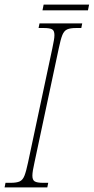

<svg xmlns="http://www.w3.org/2000/svg" viewBox="-43 -816 408 836"><path d="M-23 0 -19 -20H4Q29 -20 42.5 -26Q56 -32 63.5 -51Q71 -70 79 -108L185 -606Q189 -626 191.5 -639.5Q194 -653 194 -663Q194 -683 183.5 -688.5Q173 -694 148 -694H125L129 -714H315L311 -694H288Q263 -694 249.5 -688Q236 -682 228.5 -663.5Q221 -645 213 -606L107 -108Q98 -69 98 -51Q98 -32 108.5 -26Q119 -20 144 -20H167L163 0ZM142 -771 147 -796H345L340 -771Z"/></svg>

Font: Noto Serif ExtraCondensed Thin
Style: Italic
Weight: 100
Width: 2
Italic angle: -12°
Designer: Monotype Design Team
Foundry: Monotype Imaging Inc.
Version: Version 2.013